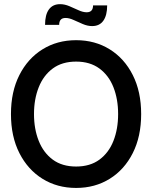

<svg xmlns="http://www.w3.org/2000/svg" viewBox="-20 -912 750 946"><path d="M355 14Q262 14 189.5 -31Q117 -76 75.5 -157.8Q34 -239.5 34 -350Q34 -460.5 75.5 -542.2Q117 -624 189.5 -669Q262 -714 355 -714Q448 -714 520.5 -669Q593 -624 634.2 -542.2Q675.5 -460.5 675.5 -350Q675.5 -239.5 634.2 -157.8Q593 -76 520.5 -31Q448 14 355 14ZM355 -91.5Q424 -91.5 470 -125.5Q516 -159.5 539 -218Q562 -276.5 562 -350Q562 -423.5 539 -482Q516 -540.5 469.8 -574.5Q423.5 -608.5 355 -608.5Q286 -608.5 240 -574.5Q194 -540.5 170.8 -482Q147.5 -423.5 147.5 -350Q147.5 -276.5 170.8 -218Q194 -159.5 240 -125.5Q286 -91.5 355 -91.5ZM434 -783.5Q411.5 -783.5 388 -793.5Q364.5 -803.5 342.8 -813.5Q321 -823.5 303 -823.5Q271.5 -823.5 271.5 -789.5H202Q202 -839.5 221 -865.5Q240 -891.5 276 -891.5Q298.5 -891.5 322 -881.5Q345.5 -871.5 367.2 -861.5Q389 -851.5 407 -851.5Q438.5 -851.5 438.5 -885.5H508Q508 -836.5 489.2 -810Q470.5 -783.5 434 -783.5Z"/></svg>

Font: Cabin SemiCondensedMedium
Style: Regular
Weight: 500
Width: 4
Designer: Pablo Impallari
Foundry: Pablo Impallari. http://www.impallari.com Igino Marini. http://www.ikern.com
Version: Version 3.001